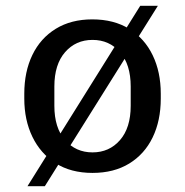

<svg xmlns="http://www.w3.org/2000/svg" viewBox="-20 -588 640 664"><path d="M300 10Q225 10 172.5 -23.5Q120 -57 92 -115Q64 -173 64 -247V-264Q64 -340 92 -398Q120 -456 173 -488.5Q226 -521 299 -521Q374 -521 427 -488Q480 -455 508 -397Q536 -339 536 -264V-247Q536 -171 508 -113Q480 -55 427 -22.5Q374 10 300 10ZM300 -61Q358 -61 395 -103.5Q432 -146 432 -222V-289Q432 -365 395 -407.5Q358 -450 300 -450Q242 -450 205 -407.5Q168 -365 168 -289V-222Q168 -146 205 -103.5Q242 -61 300 -61ZM75 56 465 -568H526L135 56Z"/></svg>

Font: Chivo Mono
Style: Regular
Weight: 400
Monospace: yes
Designer: Hector Gatti
Foundry: Omnibus-Type
Version: Version 1.008; ttfautohint (v1.8.4.7-5d5b)